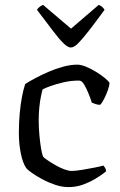

<svg xmlns="http://www.w3.org/2000/svg" viewBox="-20 -764 489 784"><path d="M260 0Q233 0 205 -9.5Q177 -19 152 -32.5Q127 -46 109.5 -58.5Q92 -71 87 -78Q73 -98 65 -137.5Q57 -177 57 -222Q57 -263 60.5 -301Q64 -339 70 -370Q76 -401 83 -421Q98 -431 122.5 -444Q147 -457 176.5 -470Q206 -483 237 -491.5Q268 -500 296 -500Q311 -500 331.5 -491.5Q352 -483 372.5 -470.5Q393 -458 408 -445.5Q423 -433 427 -426Q427 -414 420.5 -396Q414 -378 405.5 -361Q397 -344 389 -336Q379 -336 370.5 -339Q362 -342 355 -345Q350 -361 341.5 -382Q333 -403 323.5 -419Q314 -435 303 -435Q270 -435 240 -428Q210 -421 187.5 -413Q165 -405 154 -399Q151 -389 147 -369.5Q143 -350 140.5 -325Q138 -300 138 -272Q138 -242 141 -210.5Q144 -179 148 -155.5Q152 -132 157 -123Q162 -118 176 -108.5Q190 -99 207.5 -89Q225 -79 242.5 -72.5Q260 -66 272 -66Q288 -66 315.5 -70.5Q343 -75 368 -80Q393 -85 402 -88Q405 -85 409 -79Q413 -73 413 -64Q393 -48 368.5 -33.5Q344 -19 317 -9.5Q290 0 260 0ZM269 -570Q257 -570 239 -587.5Q221 -605 195 -639.5Q169 -674 131 -724Q134 -729 140.5 -735Q147 -741 156 -744L270 -647L383 -744Q392 -741 398 -735Q404 -729 407 -724Q369 -672 342.5 -638Q316 -604 299 -587Q282 -570 269 -570Z"/></svg>

Font: Texturina 12pt Light
Style: Regular
Weight: 300
Designer: Guillermo Torres Carreño
Foundry: Omnibus-Type
Version: Version 1.002